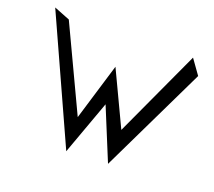

<svg xmlns="http://www.w3.org/2000/svg" viewBox="-104 -717 961 864"><g transform="rotate(20 376.5 -284.5)"><path d="M368 -422 286 -151 98 -550 22 -580 290 11 384 -248 486 0 732 -510 682 -580 490 -164Z"/></g></svg>

Font: Stormblade
Style: Regular
Weight: 400
Designer: Mew Too
Foundry: Cannot Into Space Fonts
Version: Version 0.77